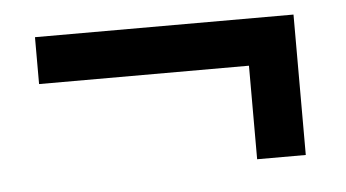

<svg xmlns="http://www.w3.org/2000/svg" viewBox="-31 -444 607 337"><g transform="rotate(-5 272.0 -275.5)"><path d="M40.3 -316.8H445.4L410.1 -352.6V-152H495.8V-399.4H40.3V-316.8Z"/></g></svg>

Font: Source Serif 4 Variable
Style: Italic
Weight: 400
Italic angle: -12°
Designer: Frank Grießhammer
Foundry: Adobe Systems Incorporated
Version: Version 4.004;hotconv 1.0.116;makeotfexe 2.5.65601